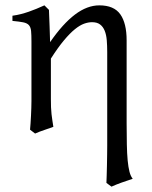

<svg xmlns="http://www.w3.org/2000/svg" viewBox="-20 -489 574 724"><path d="M354.5 -468.8Q409.7 -468.8 433.6 -435.1Q457.5 -401.4 457.5 -336.9V-23.9Q457.5 21 458.3 55.7Q459 90.3 461.4 116Q463.9 141.6 468.3 158.7Q472.7 175.8 480.5 185.1Q459.5 191.9 438.5 199.5Q417.5 207 400.4 214.8L381.3 200.7Q381.8 190.9 382.3 173.1Q382.8 155.3 383.3 134.8Q383.8 114.3 384 94Q384.3 73.7 384.3 59.6V-293Q384.3 -316.9 382.6 -337.4Q380.9 -357.9 374.8 -373Q368.7 -388.2 357.4 -396.7Q346.2 -405.3 327.1 -405.3Q313 -405.3 297.1 -399.7Q281.2 -394 262.5 -378.9Q243.7 -363.8 221.2 -336.9Q198.7 -310.1 171.9 -268.1V-115.2Q171.9 -98.1 172.4 -84.5Q172.9 -70.8 174.3 -58.6Q175.8 -46.4 177.5 -34.7Q179.2 -22.9 181.2 -10.7Q164.6 -4.4 147.2 1.2Q129.9 6.8 112.3 14.6L93.3 0Q94.2 -9.8 95.2 -23.7Q96.2 -37.6 96.9 -52.5Q97.7 -67.4 98.1 -81.8Q98.6 -96.2 98.6 -107.4V-332.5Q98.6 -357.9 97.2 -372.3Q95.7 -386.7 88.9 -394.3Q82 -401.9 67.6 -404.8Q53.2 -407.7 26.9 -410.2V-429.7Q44.4 -432.1 59.3 -436Q74.2 -439.9 88.4 -444.8Q102.5 -449.7 116.9 -455.6Q131.3 -461.4 147.5 -468.8L164.6 -451.7Q166 -417.5 167 -390.6L168.9 -330.1Q216.8 -399.4 262.7 -434.1Q308.6 -468.8 354.5 -468.8Z"/></svg>

Font: Gentium Plus
Style: Regular
Weight: 400
Designer: J. Victor Gaultney, Annie Olsen, Iska Routamaa
Foundry: SIL International
Version: Version 1.510